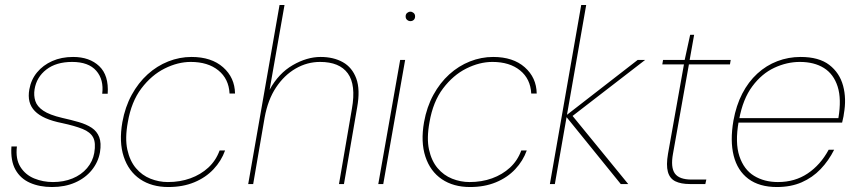

<svg xmlns="http://www.w3.org/2000/svg" viewBox="-20 -740 3445 772"><path d="M189 12Q139 12 100.5 -5Q62 -22 42 -58Q22 -94 26 -151H48Q42 -101 62 -69Q82 -37 117.5 -22.5Q153 -8 193 -8Q236 -8 271.5 -22.5Q307 -37 330 -64Q353 -91 359 -125Q366 -166 354.5 -187.5Q343 -209 312 -221.5Q281 -234 230 -245Q190 -253 163 -265Q136 -277 120 -293.5Q104 -310 98.5 -331.5Q93 -353 98 -381Q105 -420 129 -449Q153 -478 190 -494.5Q227 -511 274 -511Q340 -511 379 -474Q418 -437 413 -363H391Q398 -420 367 -455.5Q336 -491 270 -491Q206 -491 166.5 -460.5Q127 -430 119 -381Q115 -356 122 -334Q129 -312 154 -295Q179 -278 230 -266Q266 -258 297 -249Q328 -240 349 -226Q370 -212 379 -188.5Q388 -165 382 -128Q375 -88 349 -56Q323 -24 282 -6Q241 12 189 12Z M657 12Q590 12 543.5 -19.5Q497 -51 477.5 -110Q458 -169 472 -249Q483 -310 509.5 -358.5Q536 -407 573.5 -441Q611 -475 656.5 -493Q702 -511 750 -511Q830 -511 877 -469.5Q924 -428 925 -364H903Q900 -423 858 -457Q816 -491 747 -491Q695 -491 642 -464.5Q589 -438 548.5 -384.5Q508 -331 494 -249Q482 -184 492 -138.5Q502 -93 526.5 -64Q551 -35 585 -21.5Q619 -8 655 -8Q704 -8 745.5 -23Q787 -38 817.5 -66Q848 -94 863 -135H885Q870 -93 838.5 -59.5Q807 -26 761 -7Q715 12 657 12Z M978 0 1104 -720H1124L1064 -379Q1100 -445 1157 -478Q1214 -511 1269 -511Q1321 -511 1358.5 -490Q1396 -469 1412.5 -424.5Q1429 -380 1416 -308L1363 0H1343L1395 -303Q1412 -399 1378.5 -445Q1345 -491 1267 -491Q1215 -491 1169 -464.5Q1123 -438 1090 -388.5Q1057 -339 1044 -267L998 0Z M1501 0 1589 -499H1609L1521 0ZM1630 -655Q1623 -655 1617 -660Q1611 -665 1611 -674Q1611 -683 1617 -688Q1623 -693 1630 -693Q1637 -693 1643 -688Q1649 -683 1649 -674Q1649 -665 1643.5 -660Q1638 -655 1630 -655Z M1870 12Q1803 12 1756.5 -19.5Q1710 -51 1690.5 -110Q1671 -169 1685 -249Q1696 -310 1722.5 -358.5Q1749 -407 1786.5 -441Q1824 -475 1869.5 -493Q1915 -511 1963 -511Q2043 -511 2090 -469.5Q2137 -428 2138 -364H2116Q2113 -423 2071 -457Q2029 -491 1960 -491Q1908 -491 1855 -464.5Q1802 -438 1761.5 -384.5Q1721 -331 1707 -249Q1695 -184 1705 -138.5Q1715 -93 1739.5 -64Q1764 -35 1798 -21.5Q1832 -8 1868 -8Q1917 -8 1958.5 -23Q2000 -38 2030.5 -66Q2061 -94 2076 -135H2098Q2083 -93 2051.5 -59.5Q2020 -26 1974 -7Q1928 12 1870 12Z M2476 0 2254 -274 2544 -499H2574L2276 -269L2278 -279L2506 0ZM2191 0 2317 -720H2337L2211 0Z M2754 0Q2718 0 2695.5 -11Q2673 -22 2665.5 -49Q2658 -76 2666 -122L2730 -481H2643L2646 -499H2733L2755 -600H2771L2753 -499H2918L2915 -481H2750L2686 -122Q2676 -67 2693.5 -42.5Q2711 -18 2761 -18H2820L2816 0Z M3104 12Q3033 12 2989 -21Q2945 -54 2930 -114Q2915 -174 2929 -255Q2940 -316 2964.5 -363.5Q2989 -411 3025 -444Q3061 -477 3105.5 -494Q3150 -511 3199 -511Q3273 -511 3314.5 -479Q3356 -447 3370 -395Q3384 -343 3373 -282Q3372 -272 3370 -265Q3368 -258 3366 -247H2939L2942 -265H3351Q3364 -342 3348 -392Q3332 -442 3293 -466.5Q3254 -491 3196 -491Q3144 -491 3093.5 -467.5Q3043 -444 3005 -393Q2967 -342 2952 -260L2950 -251Q2935 -166 2953 -112Q2971 -58 3012 -33Q3053 -8 3108 -8Q3176 -8 3227.5 -42.5Q3279 -77 3312 -138H3334Q3312 -94 3279.5 -60Q3247 -26 3203.5 -7Q3160 12 3104 12Z"/></svg>

Font: DM Sans 20pt Thin
Style: Italic
Weight: 250
Italic angle: -10°
Version: Version 4.004;gftools[0.9.30]